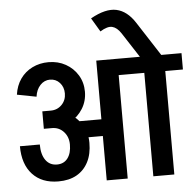

<svg xmlns="http://www.w3.org/2000/svg" viewBox="-60 -970 1051 1030"><g transform="rotate(-5 466.0 -454.5)"><path d="M290 -484Q290 -519 269 -542Q248 -565 216 -565V-659Q268 -659 309 -636Q350 -613 374 -573.5Q398 -534 398 -484ZM137 -480 33 -500Q40 -549 65 -584.5Q90 -620 129.5 -639.5Q169 -659 217 -659V-565Q186 -565 164 -541.5Q142 -518 137 -480ZM328 -239V-329H549V-239ZM293 -209Q293 -250 268 -277.5Q243 -305 205 -305V-396Q260 -396 303.5 -371.5Q347 -347 372.5 -305Q398 -263 398 -209ZM215 -17Q126 -17 75.5 -71.5Q25 -126 25 -223H132Q132 -169 154 -138.5Q176 -108 215 -108ZM215 -17V-108Q252 -108 272.5 -135Q293 -162 293 -209H398Q398 -149 376 -106Q354 -63 313.5 -40Q273 -17 215 -17ZM161 -305V-399H207V-305ZM206 -305V-399Q242 -399 266 -423.5Q290 -448 290 -485H398Q398 -434 372.5 -393Q347 -352 304 -328.5Q261 -305 206 -305ZM473 0V-645H586V0ZM504 -557V-645H680V-557ZM724 0V-633H837V0ZM630 -557V-645H932V-557ZM708 -645 621 -779 704 -829 823 -645ZM621 -779Q600 -811 574.5 -817.5Q549 -824 509 -799L465 -873Q547 -919 604.5 -906.5Q662 -894 704 -829Z"/></g></svg>

Font: Akshar Light Medium
Style: Regular
Weight: 500
Version: Version 1.100